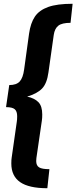

<svg xmlns="http://www.w3.org/2000/svg" viewBox="-20 -859 405 1018"><path d="M354 -738Q309 -738 289.5 -723Q270 -708 265 -674L237 -476Q229 -416 202.5 -389Q176 -362 124 -347Q164 -338 184 -317Q204 -296 204 -252Q204 -232 202 -220L173 -21Q172 -15 172 -5Q172 19 187.5 28.5Q203 38 242 38L231 139Q133 139 86.5 106.5Q40 74 40 8Q40 -13 42 -24L69 -213Q71 -224 71 -243Q71 -269 58 -280Q45 -291 12 -291L29 -408Q67 -408 84.5 -427Q102 -446 108 -491L134 -680Q142 -737 165 -771Q188 -805 235.5 -822Q283 -839 365 -839Z"/></svg>

Font: Fira Sans SemiBold
Style: Italic
Weight: 600
Italic angle: -8°
Designer: bBox Type GmbH & Carrois Corporate GbR & Edenspiekermann AG
Foundry: bBox Type GmbH & Carrois Corporate GbR & Edenspiekermann AG
Version: Version 4.301